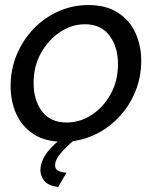

<svg xmlns="http://www.w3.org/2000/svg" viewBox="-20 -551 618 760"><path d="M229 10Q159 10 113 -20Q67 -50 44.5 -100Q22 -150 22 -210Q22 -276 46 -334Q70 -392 112.5 -436.5Q155 -481 211 -506Q267 -531 330 -531Q400 -531 446.5 -501Q493 -471 516 -421Q539 -371 539 -310Q539 -245 515 -187Q491 -129 448 -84.5Q405 -40 349 -15Q293 10 229 10ZM244 -66Q296 -66 342.5 -96Q389 -126 418 -178.5Q447 -231 447 -297Q447 -365 413.5 -410Q380 -455 316 -455Q265 -455 218.5 -424.5Q172 -394 142.5 -341.5Q113 -289 113 -222Q113 -154 146.5 -110Q180 -66 244 -66ZM140 123Q140 54 244 -18H269L277 0Q236 36 217 59.5Q198 83 198 103Q198 118 210 124.5Q222 131 243 133L210 189Q170 184 155 164.5Q140 145 140 123Z"/></svg>

Font: Raleway Medium
Style: Italic
Weight: 500
Italic angle: -12°
Designer: Matt McInerney, Pablo Impallari, Rodrigo Fuenzalida
Foundry: Matt McInerney, Pablo Impallari, Rodrigo Fuenzalida
Version: Version 4.026